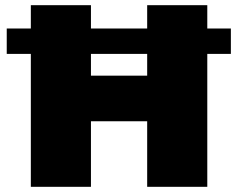

<svg xmlns="http://www.w3.org/2000/svg" viewBox="-20 -721 922 741"><path d="M871 -611H780V-701H548V-611H331V-701H99V-611H6V-513H99V0H331V-253H548V0H780V-513H871ZM548 -429H331V-513H548Z"/></svg>

Font: Montserrat arm Black
Style: Regular
Weight: 900
Designer: Julieta Ulanovsky
Foundry: Julieta Ulanovsky
Version: Version 6.000;PS 006.000;hotconv 1.0.88;makeotf.lib2.5.64775